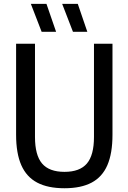

<svg xmlns="http://www.w3.org/2000/svg" viewBox="-20 -967 666 996"><path d="M63.5 -268V-740H161.5V-256.5Q161.5 -162 198.2 -118.8Q235 -75.5 314.5 -75.5Q394 -75.5 430.8 -118.8Q467.5 -162 467.5 -256.5V-740H563.5V-268Q563.5 -171.5 537 -110.2Q510.5 -49 455.5 -19.8Q400.5 9.5 314.5 9.5Q228 9.5 172.8 -19.8Q117.5 -49 90.5 -110.2Q63.5 -171.5 63.5 -268ZM196 -802 140 -947H221L271 -802ZM358.5 -802 302.5 -947H383.5L433 -802Z"/></svg>

Font: Encode Sans Condensed Medium
Style: Regular
Weight: 500
Width: 3
Designer: Multiple Designers
Foundry: Impallari Type
Version: Version 2.000